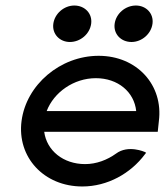

<svg xmlns="http://www.w3.org/2000/svg" viewBox="-20 -664 597 695"><path d="M456 -512C493 -512 527 -541 532 -578C537 -615 509 -644 472 -644C434 -644 400 -615 395 -578C390 -541 418 -512 456 -512ZM233 -512C271 -512 305 -541 310 -578C315 -615 287 -644 249 -644C212 -644 178 -615 173 -578C168 -541 196 -512 233 -512ZM551 -187 555 -225C572 -356 476 -462 337 -462C198 -462 75 -357 58 -226C41 -95 139 11 278 11C369 11 453 -36 505 -106L509 -111L504 -114C504 -114 444 -141 400 -108C368 -85 329 -70 288 -70C209 -70 149 -119 140 -187ZM149 -262C175 -330 247 -381 327 -381C407 -381 466 -331 473 -262Z"/></svg>

Font: Charger
Style: BdIt
Weight: 400
Designer: Jasper
Foundry: Cannot Into Space Fonts
Version: Version 0.98